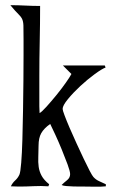

<svg xmlns="http://www.w3.org/2000/svg" viewBox="-20 -726 449 742"><path d="M20 -706Q49 -706 77.5 -704.5Q106 -703 135 -703Q135 -634 133.5 -567Q132 -500 132 -431V-315L133 -289Q141 -293 159.5 -313.5Q178 -334 198 -358.5Q218 -383 234.5 -406.5Q251 -430 256 -440L223 -473H385L388 -465Q374 -460 346 -439.5Q318 -419 290.5 -393.5Q263 -368 242.5 -343Q222 -318 222 -305Q222 -300 229.5 -280Q237 -260 249 -232Q261 -204 275.5 -172.5Q290 -141 303 -113.5Q316 -86 326.5 -66Q337 -46 341 -42Q351 -31 364 -25.5Q377 -20 389 -14V-6Q369 -4 349 -4.5Q329 -5 309 -5Q301 -5 288.5 -5Q276 -5 262 -5.5Q248 -6 236 -7Q224 -8 218 -11Q227 -20 239 -29.5Q251 -39 251 -53Q251 -64 241 -91Q231 -118 218.5 -148.5Q206 -179 193 -207Q180 -235 174 -247Q150 -230 139.5 -211.5Q129 -193 129 -163Q129 -140 128 -119.5Q127 -99 129.5 -81Q132 -63 141 -46.5Q150 -30 170 -14L167 -6Q138 -8 109.5 -6.5Q81 -5 52 -5L22 -6Q28 -19 38.5 -28.5Q49 -38 55 -51Q59 -60 62 -97Q65 -134 66.5 -186.5Q68 -239 69 -299.5Q70 -360 70.5 -415Q71 -470 71 -513Q71 -556 71 -574Q71 -611 70.5 -627Q70 -643 65.5 -652.5Q61 -662 50.5 -672Q40 -682 20 -706Z"/></svg>

Font: Germanica
Style: Regular
Weight: 400
Designer: Peter Wiegel
Foundry: Peter Wiegel